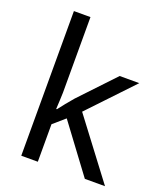

<svg xmlns="http://www.w3.org/2000/svg" viewBox="-139 -854 813 948"><g transform="rotate(20 267.0 -380.0)"><path d="M172 -363V-760H85V0H172V-197L233 -250L419 0H525L293 -307L510 -536H407L236 -355C218 -335 184 -292 172 -276H168C169 -301 172 -342 172 -363Z"/></g></svg>

Font: Noto Sans Sunuwar
Style: Regular
Weight: 400
Designer: Anshuman Pandey
Foundry: Jamra Patel LLC
Version: Version 1.000